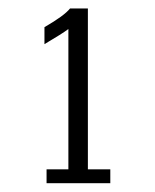

<svg xmlns="http://www.w3.org/2000/svg" viewBox="-20 -759 360 447"><path d="M88.4 -332.5V-364.7H139.2V-691.4Q125 -680.7 83.5 -656.2V-695.8Q129.4 -722.2 143.1 -739.3H184.6V-364.7H236.8V-332.5Z"/></svg>

Font: Oxygen Light
Style: Regular
Weight: 300
Designer: vernon adams
Foundry: Vernon Adams
Version: Version Release 0.2.3 webfont; ttfautohint (v0.93.3-1d66) -l